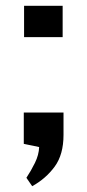

<svg xmlns="http://www.w3.org/2000/svg" viewBox="-20 -504 300 662"><path d="M196 -484V-376H63V-484ZM91 138 71 109Q87 85 100.5 57.5Q114 30 115 3L62 -8V-116H199V-39Q199 29 168.5 70.5Q138 112 91 138Z"/></svg>

Font: Syne SemiBold
Style: Regular
Weight: 600
Designer: Lucas Descroix
Foundry: Bonjour Monde
Version: Version 2.200; ttfautohint (v1.8.4)